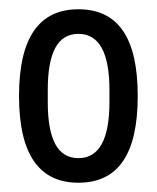

<svg xmlns="http://www.w3.org/2000/svg" viewBox="-20 -755 339 414"><path d="M149 -735C66 -735 21 -676 21 -548C21 -420 66 -361 149 -361C233 -361 277 -420 277 -548C277 -676 233 -735 149 -735ZM149 -682C194 -682 216 -641 216 -561V-535C216 -455 194 -414 149 -414C104 -414 83 -455 83 -535V-561C83 -641 104 -682 149 -682Z"/></svg>

Font: Archivo Narrow
Style: Regular
Weight: 400
Designer: Hector Gatti
Foundry: Omnibus-Type
Version: Version 1.003;PS 001.003;hotconv 1.0.70;makeotf.lib2.5.58329